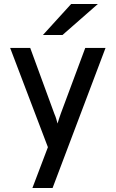

<svg xmlns="http://www.w3.org/2000/svg" viewBox="-20 -752 582 966"><path d="M143 194 221 -11.5 31 -511H132L253.5 -179.5Q259 -167 262.5 -155.5Q266 -144 269.5 -130.5Q273.5 -144 277.2 -155.2Q281 -166.5 285.5 -179.5L409 -511H511L244.5 194ZM196 -576 338 -732H472.5L294.5 -576Z"/></svg>

Font: Overpass Medium
Style: Regular
Weight: 500
Designer: Delve Withrington, Dave Bailey, Thomas Jockin
Foundry: Delve Fonts LLC
Version: Version 4.000